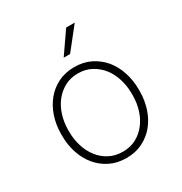

<svg xmlns="http://www.w3.org/2000/svg" viewBox="-174 -865 948 1002"><g transform="rotate(-30 300.0 -364.0)"><path d="M66.4 -272.9V-254.9Q66.9 -202.1 82.8 -154.3Q98.6 -106.4 128.9 -69.8Q158.7 -33.7 201.9 -12Q245.1 9.8 300.8 9.8Q356 9.8 399.2 -12Q442.4 -33.7 472.2 -70.3Q502 -106.9 517.6 -154.8Q533.2 -202.6 533.7 -254.9V-272.9Q533.2 -325.7 517.3 -373.8Q501.5 -421.9 471.7 -458.5Q441.4 -494.6 398.2 -516.4Q355 -538.1 299.8 -538.1Q244.6 -538.1 201.4 -516.4Q158.2 -494.6 128.4 -458Q98.6 -421.4 82.8 -373.5Q66.9 -325.7 66.4 -272.9ZM108.9 -254.9V-272.9Q109.4 -315.9 122.1 -356.9Q134.8 -397.9 159.2 -429.7Q183.6 -460.9 218.8 -480.5Q253.9 -500 299.8 -500Q345.2 -500 380.9 -480.5Q416.5 -460.9 440.9 -429.7Q465.3 -397.9 478 -356.9Q490.7 -315.9 491.2 -272.9V-254.9Q490.7 -211.4 478.3 -170.9Q465.8 -130.4 441.4 -98.6Q417 -66.4 381.8 -47.4Q346.7 -28.3 300.8 -28.3Q254.9 -28.3 219.2 -47.4Q183.6 -66.4 159.2 -98.1Q134.8 -129.9 122.1 -170.7Q109.4 -211.4 108.9 -254.9ZM367.2 -737.8 277.3 -607.9H315.9L418.9 -737.8Z"/></g></svg>

Font: Roboto Mono ExtraLight
Style: Regular
Weight: 250
Monospace: yes
Designer: Google
Version: Version 3.000